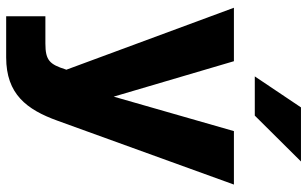

<svg xmlns="http://www.w3.org/2000/svg" viewBox="-202 -570 972 607"><g transform="rotate(90 283.5 -266.0)"><path d="M31 200H161C277 200 326 135 361 38L563 -520H394L285 -140L173 -520H4L200 10L199 12C183 62 171 76 117 76H31ZM221 -586H345L490 -732H319Z"/></g></svg>

Font: Aspekta 750
Style: Regular
Weight: 750
Designer: Ivo Dolenc
Version: Version 2.000